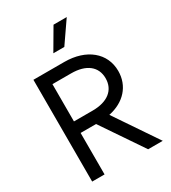

<svg xmlns="http://www.w3.org/2000/svg" viewBox="-222 -1044 1026 1155"><g transform="rotate(-30 291.0 -467.0)"><path d="M69.3 0H155.3V-288.1H262.7L458 0H559.6L359.4 -295.9C468.8 -318.4 538.1 -394 538.1 -498C538.1 -623 436.5 -707 284.2 -707H69.3ZM329.1 -785.2 431.6 -933.6H339.8L252.9 -785.2ZM155.3 -368.2V-627H285.2C389.6 -627 450.2 -579.1 450.2 -498C450.2 -417 389.6 -368.2 285.2 -368.2Z"/></g></svg>

Font: Wanted Sans
Style: Regular
Weight: 400
Designer: Original Design by Kil Hyung-jin and Kang Hanbin, Wanted Lab, Inc; Hangeul from Source Han Sans by Jang Soo-young and Ka
Foundry: Wanted Lab, Inc.
Version: Version 1.001;Glyphs 3.2 (3227)